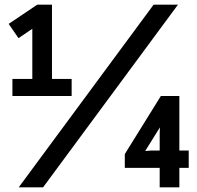

<svg xmlns="http://www.w3.org/2000/svg" viewBox="-20 -800 840 820"><path d="M33 -390V-463H118V-677L59 -637L17 -698L139 -780H202V-463H286V-390ZM60 0 636 -780H740L164 0ZM662 0V-83H513V-142L667 -390H746V-157H786V-83H746V0ZM600 -155 624 -157H662V-230L663 -256Z"/></svg>

Font: Coupeur_Texte
Style: Regular
Weight: 400
Designer: Léa Rolland
Version: Version 1.000;PS 001.000;hotconv 1.0.88;makeotf.lib2.5.64775